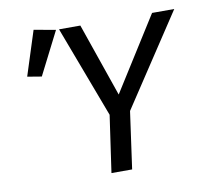

<svg xmlns="http://www.w3.org/2000/svg" viewBox="-79 -793 939 878"><g transform="rotate(-10 391.0 -353.5)"><path d="M66 -501 132 -707 233 -689 132 -490ZM679 -689H782L502 -265L465 0H369L407 -264L247 -689H346L464 -348Z"/></g></svg>

Font: Fira Sans Variable
Style: Italic
Weight: 397
Italic angle: -8°
Designer: Carrois Corporate & Edenspiekermann AG
Foundry: Carrois Corporate GbR & Edenspiekermann AG
Version: Version 4.202